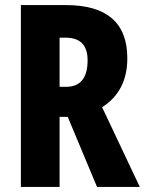

<svg xmlns="http://www.w3.org/2000/svg" viewBox="-20 -734 569 754"><path d="M239 -714Q480 -714 480 -505Q480 -376 381 -313L529 0H361L246 -275H214V0H62V-714ZM238 -586H214V-393H239Q324 -393 324 -497Q324 -586 238 -586Z"/></svg>

Font: Noto Sans Lao ExtraCondensed ExtraBold
Style: Regular
Weight: 800
Width: 2
Designer: Monotype Design Team
Foundry: Monotype Imaging Inc.
Version: Version 2.003; ttfautohint (v1.8.4.7-5d5b)